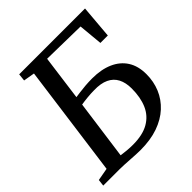

<svg xmlns="http://www.w3.org/2000/svg" viewBox="-201 -885 1033 1033"><g transform="rotate(-45 315.5 -368.0)"><path d="M279.5 7Q265 7 244.8 6Q224.5 5 202.8 3.5Q181 2 160.8 1Q140.5 0 125 0H2.5L7 -38L79 -51L165.5 -690L101.5 -701L106 -743H607L591 -553.5H534.5L521.5 -691.5L271.5 -696L237 -438.5Q249 -440 270 -443Q291 -446 316.8 -448Q342.5 -450 368 -450Q437 -450 487 -428Q537 -406 564 -363.8Q591 -321.5 591 -259.5Q591 -203.5 570.8 -155Q550.5 -106.5 511 -70Q471.5 -33.5 413.5 -13.2Q355.5 7 279.5 7ZM271 -42Q345 -42 391.2 -68.5Q437.5 -95 459 -144Q480.5 -193 480.5 -261Q480.5 -305.5 464.5 -336.5Q448.5 -367.5 415.2 -383.2Q382 -399 329.5 -397.5Q307.5 -397.5 279 -394.8Q250.5 -392 230.5 -388.5L184 -49Q203.5 -46 226.8 -44Q250 -42 271 -42Z"/></g></svg>

Font: Merriweather 28pt
Style: Italic
Weight: 400
Italic angle: -7.8°
Version: Version 2.101